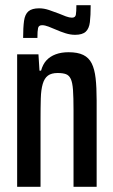

<svg xmlns="http://www.w3.org/2000/svg" viewBox="-20 -719 436 739"><path d="M46 0V-510H128L132 -447H138Q145 -472 159 -487Q173 -502 194.5 -510Q216 -518 244 -518Q279 -518 300.5 -507.5Q322 -497 333 -475Q344 -453 348 -418Q352 -383 352 -332V0H263V-295Q263 -344 261 -372.5Q259 -401 252.5 -415Q246 -429 234 -433.5Q222 -438 202 -438Q178 -438 164.5 -428Q151 -418 144.5 -396Q138 -374 137 -340Q136 -306 136 -258V0ZM69 -573Q69 -613 72.5 -638.5Q76 -664 89.5 -675.5Q103 -687 131 -687Q149 -687 168.5 -680.5Q188 -674 206 -667Q220 -661 233.5 -656Q247 -651 257 -651Q270 -651 272 -662.5Q274 -674 274 -699H329Q329 -659 326 -634Q323 -609 310 -597Q297 -585 269 -585Q251 -585 232 -591Q213 -597 195 -605Q181 -611 167 -616.5Q153 -622 142 -622Q129 -622 126.5 -611Q124 -600 124 -573Z"/></svg>

Font: Saira ExtraCondensed SemiBold
Style: Regular
Weight: 600
Width: 2
Designer: Hector Gatti with collaboration of the Omnibus-Type team
Foundry: Omnibus-Type
Version: Version 1.101